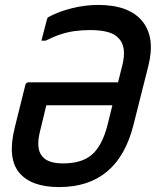

<svg xmlns="http://www.w3.org/2000/svg" viewBox="-20 -740 640 779"><path d="M378 -720Q503 -720 557 -654.5Q611 -589 582 -473L522 -235Q459 19 220 19Q106 19 57.5 -40Q9 -99 40 -223L83 -396Q86 -406 96 -406H459L476 -474Q495 -548 463 -583Q447 -602 417.5 -610Q388 -618 347 -618Q312 -618 283.5 -614Q255 -610 227 -601Q199 -592 165 -575H148Q154 -597 159.5 -619Q165 -641 171 -663Q173 -669 177 -671Q217 -693 271.5 -706.5Q326 -720 378 -720ZM236 -77Q313 -77 354 -113.5Q395 -150 416 -232L436 -313H168L143 -210Q124 -136 152 -105Q175 -77 236 -77Z"/></svg>

Font: Recursive Sn Lnr St Med
Style: Italic
Weight: 500
Italic angle: -15°
Version: Version 1.079;hotconv 1.0.112;makeotfexe 2.5.65598; ttfautoh